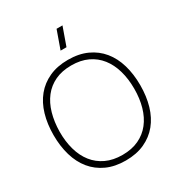

<svg xmlns="http://www.w3.org/2000/svg" viewBox="-220 -1085 1146 1239"><g transform="rotate(-30 353.0 -465.0)"><path d="M386 -810H342L390 -945H434ZM353 15Q433.5 15 494 -12.8Q554.5 -40.5 595 -90Q635.5 -139.5 655.8 -208.5Q676 -277.5 676 -360Q676 -442.5 655.8 -511.5Q635.5 -580.5 595 -630Q554.5 -679.5 494 -707.2Q433.5 -735 353 -735Q272.5 -735 212 -707.2Q151.5 -679.5 111 -630Q70.5 -580.5 50.2 -511.5Q30 -442.5 30 -360Q30 -277.5 50.2 -208.5Q70.5 -139.5 111 -90Q151.5 -40.5 212 -12.8Q272.5 15 353 15ZM353 -27Q283.5 -27 231.2 -51.5Q179 -76 144 -120.2Q109 -164.5 91.8 -225.8Q74.5 -287 75 -360Q76 -433 93.5 -494.2Q111 -555.5 145.5 -599.8Q180 -644 231.8 -668.5Q283.5 -693 353 -693Q422.5 -693 474.5 -668.5Q526.5 -644 561.2 -599.8Q596 -555.5 613.5 -494.2Q631 -433 631 -360Q631 -287 613.5 -225.8Q596 -164.5 561.2 -120.2Q526.5 -76 474.5 -51.5Q422.5 -27 353 -27Z"/></g></svg>

Font: Vela Sans GX ExtLt
Style: Regular
Weight: 200
Designer: Principal design: Mikhail Sharanda - project Manrope.
Design modification: Ravid Balaliev
Foundry: Mikhail Sharanda
Version: Version 1.001